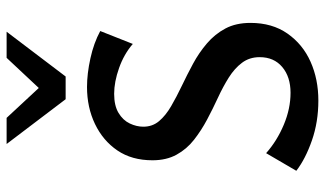

<svg xmlns="http://www.w3.org/2000/svg" viewBox="-216 -730 959 566"><g transform="rotate(-90 263.0 -447.5)"><path d="M377 -161Q377 -191 360.5 -213Q344 -235 317 -252Q290 -269 257.5 -284Q225 -299 193 -316Q161 -333 133.5 -354.5Q106 -376 89.5 -406Q73 -436 73 -477Q73 -538 102 -580.5Q131 -623 180 -646.5Q229 -670 289 -670Q328 -670 373.5 -660Q419 -650 454 -631L416 -535Q386 -561 345 -575.5Q304 -590 269 -590Q234 -590 212.5 -577Q191 -564 181.5 -544Q172 -524 172 -504Q172 -477 188.5 -457.5Q205 -438 232.5 -422Q260 -406 292.5 -390.5Q325 -375 357.5 -357.5Q390 -340 417.5 -316.5Q445 -293 461.5 -262Q478 -231 478 -188Q478 -124 446.5 -79Q415 -34 363.5 -11Q312 12 249 12Q186 12 131.5 -7Q77 -26 42 -53L94 -142Q130 -110 177.5 -90Q225 -70 272 -70Q319 -70 348 -94.5Q377 -119 377 -161ZM253 -733 271 -796 375 -907H452L320 -733ZM253 -733 121 -907H198L303 -794L320 -733Z"/></g></svg>

Font: Ysabeau Office SemiBold
Style: Regular
Weight: 600
Designer: Christian Thalmann (Catharsis Fonts)
Version: Version 2.001;gftools[0.9.30]; featfreeze: tnum,lnum,ss02